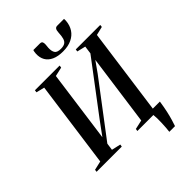

<svg xmlns="http://www.w3.org/2000/svg" viewBox="-326 -1101 1409 1409"><g transform="rotate(-45 378.5 -396.0)"><path d="M573.5 170Q576 152.5 577.5 129.2Q579 106 580 81.8Q581 57.5 580.5 36Q580 14.5 578 0L545 -36H681.5Q673.5 17.5 664.8 56.2Q656 95 647.8 122.2Q639.5 149.5 632.5 170ZM-11.5 0 -9 -18.5 61 -34.5 153.5 -708.5 89 -724.5 91.5 -743H348L345.5 -724.5L274.5 -708.5L192 -105.5L171 -112.5L275.5 -255L598.5 -683L566 -610L579.5 -708.5L513 -724.5L515.5 -743H769.5L767.5 -724.5L700.5 -708.5L608 -34.5L676 -18.5L673 0H412L414.5 -18.5L486.5 -34.5L567 -618.5L590 -626L503 -503L160 -50L197 -137L182.5 -34.5L253 -18.5L250 0ZM359.5 -960Q375.5 -960 380.5 -951.2Q385.5 -942.5 384.5 -926Q384 -917 383 -908.8Q382 -900.5 381.5 -893.5Q380 -859 392 -841Q404 -823 442 -823Q470 -823 485 -833Q500 -843 506 -864.5Q512 -886 513.5 -920Q514.5 -942 521.2 -952.2Q528 -962.5 542.5 -962.5H613Q613.5 -957.5 613.5 -952.2Q613.5 -947 613 -939.5Q609.5 -897.5 588.5 -865.5Q567.5 -833.5 530 -815.8Q492.5 -798 440 -798Q387.5 -798 352.5 -814Q317.5 -830 301 -859Q284.5 -888 286.5 -927.5Q287 -938 288.5 -945.5Q290 -953 292 -960Z"/></g></svg>

Font: Merriweather 144pt Medium
Style: Italic
Weight: 500
Italic angle: -7.8°
Version: Version 2.101